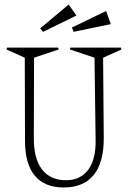

<svg xmlns="http://www.w3.org/2000/svg" viewBox="-20 -811 567 851"><path d="M90.8 -188 89.8 -555.2 8.8 -591.8 11.2 -600.1H237.8L240.2 -591.8L130.9 -555.2L129.9 -198.2Q129.9 -106.4 166.7 -59.3Q203.6 -12.2 272.9 -12.2Q335.9 -12.2 370.6 -58.1Q405.3 -104 403.8 -190.9L398.9 -555.2L290 -591.8L292 -600.1H516.1L518.1 -591.8L437 -555.2L439.9 -200.2Q440.4 -90.8 395.3 -35.4Q350.1 20 262.2 20Q178.2 20 134.5 -32Q90.8 -84 90.8 -188ZM158.2 -685.1 284.2 -791 318.8 -742.2 170.9 -669.9ZM298.8 -689 450.2 -762.2 471.2 -704.1 306.2 -669.9Z"/></svg>

Font: Halibut Cnd Thin
Style: Regular
Weight: 250
Width: 3
Designer: Matteo Maggi
Foundry: Collletttivo
Version: Version 3.080 | FøM Fix